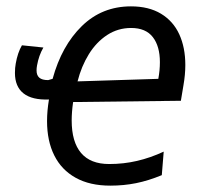

<svg xmlns="http://www.w3.org/2000/svg" viewBox="-20 -574 640 604"><path d="M128 -193Q128 -225 134 -261Q81 -259 54 -280.2Q27 -301.5 27 -344.5Q27 -361 29.5 -374Q35.5 -408.5 49 -431.5L116.5 -424.5Q102 -399.5 96.5 -368Q95 -360 95 -352.5Q95 -337 103.8 -329.5Q112.5 -322 131.5 -322L145.5 -326Q174 -430 237.5 -492Q301 -554 392 -554Q448 -554 486.5 -530.8Q525 -507.5 544 -466Q563 -424.5 563 -369.5Q563 -339 557 -305L549 -257L210 -253Q205.5 -221.5 205.5 -195Q205.5 -127.5 235 -92.8Q264.5 -58 323.5 -58Q369 -58 411 -67.8Q453 -77.5 495 -97L489 -23Q446.5 -5.5 408 2.2Q369.5 10 327 10Q262.5 10 218 -14.8Q173.5 -39.5 150.8 -85Q128 -130.5 128 -193ZM483 -378.5Q483 -428.5 460.8 -457.2Q438.5 -486 392.5 -486Q351 -486 317 -463.8Q283 -441.5 259.5 -403.5Q236 -365.5 224 -318L478 -326Q483 -352.5 483 -378.5Z"/></svg>

Font: JuliaMono SemiBoldItalic
Style: Regular
Weight: 600
Italic angle: -9°
Monospace: yes
Designer: cormullion
Foundry: corm
Version: Version 0.049; ttfautohint (v1.8.4)